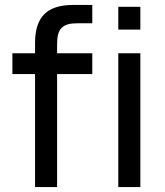

<svg xmlns="http://www.w3.org/2000/svg" viewBox="-20 -755 666 775"><path d="M30 -456V-540H121.5V-582Q121.5 -660.5 158.8 -697.8Q196 -735 274.5 -735H352.5V-661H290Q268.5 -661 253.2 -656.5Q238 -652 228.5 -642.2Q219 -632.5 214.8 -616.8Q210.5 -601 210.5 -578.5V-540H352.5V-456H210.5V0H121.5V-456ZM457.5 -635.5V-727.5H546.5V-635.5ZM457.5 0V-540H546.5V0Z"/></svg>

Font: Vela Sans Med
Style: Regular
Weight: 500
Designer: Principal design: Mikhail Sharanda - project Manrope.
Design modification: Ravid Balaliev
Foundry: Mikhail Sharanda
Version: Version 1.001